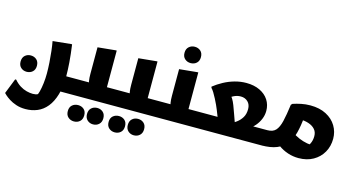

<svg xmlns="http://www.w3.org/2000/svg" viewBox="-141 -1219 3547 1919"><g transform="rotate(15 1632.5 -260.0)"><path d="M471 0V-162H631V-20L611 0ZM34 0Q63 34 96.5 55Q130 76 165 85Q200 94 230 94Q260 94 279.5 84Q299 74 308 75L265 115Q281 93 291.5 53Q302 13 308 -37.5Q314 -88 314 -138Q314 -192 310 -252Q306 -312 299.5 -368.5Q293 -425 285 -467L471 -486H482Q496 -385 502 -305.5Q508 -226 508 -165Q508 -52 484 29Q460 110 418 161.5Q376 213 319.5 236.5Q263 260 197 260Q144 260 101 245.5Q58 231 28 211.5Q-2 192 -19.5 176Q-37 160 -39 157L23 0ZM113 -103Q78 -103 53.5 -125Q29 -147 29 -187Q29 -228 53.5 -250Q78 -272 113 -272Q149 -272 173.5 -250Q198 -228 198 -187Q198 -147 173.5 -125Q149 -103 113 -103Z M631 -162H822L758 -135Q745 -146 740 -175.5Q735 -205 735 -248V-523L918 -541H929V-84L850 -162H1053V-20L1033 0H611V-142ZM806 148Q806 107 830.5 85Q855 63 891 63Q926 63 950.5 85Q975 107 975 148Q975 188 950.5 210.5Q926 233 890 233Q855 233 830.5 210.5Q806 188 806 148ZM613 169Q613 128 638 106.5Q663 85 699 85Q734 85 758.5 106.5Q783 128 783 169Q783 210 758.5 232Q734 254 698 254Q663 254 638 232Q613 210 613 169Z M1053 -162H1244L1180 -135Q1167 -146 1162 -175.5Q1157 -205 1157 -248V-523L1340 -541H1351V-84L1272 -162H1475V-20L1455 0H1033V-142ZM1228 148Q1228 107 1252.5 85Q1277 63 1313 63Q1348 63 1372.5 85Q1397 107 1397 148Q1397 188 1372.5 210.5Q1348 233 1312 233Q1277 233 1252.5 210.5Q1228 188 1228 148ZM1035 169Q1035 128 1060 106.5Q1085 85 1121 85Q1156 85 1180.5 106.5Q1205 128 1205 169Q1205 210 1180.5 232Q1156 254 1120 254Q1085 254 1060 232Q1035 210 1035 169Z M1475 -162H1666L1602 -135Q1589 -146 1584 -175.5Q1579 -205 1579 -248V-523L1762 -541H1773V-84L1694 -162H1897V-20L1877 0H1455V-142ZM1674 -611Q1639 -611 1614 -633Q1589 -655 1589 -695Q1589 -736 1614 -758Q1639 -780 1674 -780Q1710 -780 1734.5 -758Q1759 -736 1759 -695Q1759 -655 1734.5 -633Q1710 -611 1674 -611Z M1897 -162H2151L2114 -60L2048 -228Q2041 -247 2028 -274.5Q2015 -302 1999.5 -332.5Q1984 -363 1968.5 -388Q1953 -413 1940 -426L1937 -438Q1981 -473 2034.5 -502Q2088 -531 2147 -547.5Q2206 -564 2266 -564Q2346 -564 2405.5 -535.5Q2465 -507 2497 -457.5Q2529 -408 2529 -345Q2529 -301 2512 -260Q2495 -219 2467 -186.5Q2439 -154 2404 -133L2365 -162H2610V-20L2590 0H1877V-142ZM2276 -92 2204 -124Q2239 -144 2272.5 -168.5Q2306 -193 2327.5 -228.5Q2349 -264 2349 -315Q2349 -363 2320 -391Q2291 -419 2247 -419Q2208 -419 2174 -401.5Q2140 -384 2121 -370L2128 -425Q2152 -400 2167 -375.5Q2182 -351 2195.5 -316Q2209 -281 2228 -227Z M2942 -513Q3038 -513 3106.5 -477Q3175 -441 3211 -381Q3247 -321 3247 -249Q3247 -171 3211.5 -108.5Q3176 -46 3111.5 -9.5Q3047 27 2960 27Q2904 27 2850.5 9.5Q2797 -8 2750.5 -41.5Q2704 -75 2668 -126L2812 -236Q2840 -207 2880.5 -184Q2921 -161 2965 -148Q3009 -135 3049 -133Q3067 -132 3075.5 -132Q3084 -132 3090 -133L2999 -80Q3022 -111 3040 -145.5Q3058 -180 3058 -225Q3058 -268 3033 -296Q3008 -324 2965.5 -338Q2923 -352 2871 -351L2911 -383Q2903 -291 2884.5 -219.5Q2866 -148 2828.5 -99.5Q2791 -51 2728.5 -25.5Q2666 0 2569 0V-142L2589 -162Q2646 -162 2675 -194Q2704 -226 2720 -293Q2736 -360 2750 -468L2763 -481Q2802 -494 2847.5 -503.5Q2893 -513 2942 -513Z"/></g></svg>

Font: Kufam ExtraBold
Style: Italic
Weight: 800
Italic angle: -11°
Designer: Artur Schmal
Foundry: Original Type
Version: Version 1.301; ttfautohint (v1.8.3)